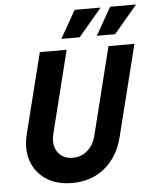

<svg xmlns="http://www.w3.org/2000/svg" viewBox="-56 -860 747 921"><g transform="rotate(-5 317.0 -399.0)"><path d="M254.2 13.9Q180.6 13.9 129.9 -19.4Q79.2 -52.8 59.4 -110.1Q39.6 -167.4 57.6 -239.6L154.2 -625H283.3L184.7 -229.9Q175.7 -193.1 184 -165.3Q192.4 -137.5 214.2 -121.9Q236.1 -106.2 267.4 -106.2Q309 -106.2 338.5 -132.3Q368.1 -158.3 379.2 -201.4L484.7 -625H609.7L500 -186.1Q476.4 -92.4 412.2 -39.2Q347.9 13.9 254.2 13.9ZM433.3 -679.2 509 -812.5H634L521.5 -679.2ZM262.5 -679.2 338.2 -812.5H463.2L350.7 -679.2Z"/></g></svg>

Font: Afacad
Style: Italic
Weight: 400
Italic angle: -14°
Designer: Kristian Moeller
Foundry: Dicotype
Version: Version 1.000